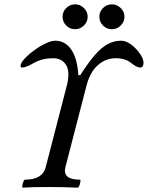

<svg xmlns="http://www.w3.org/2000/svg" viewBox="-20 -864 683 887"><path d="M86 3Q82 3 83 -6Q84 -15 88 -24.5Q92 -34 96 -34Q176 -34 191 -91L288 -466Q305 -530 286 -562.5Q267 -595 225 -595Q176 -595 138 -574Q100 -552 83 -552Q76 -552 75 -558Q74 -571 92 -591Q110 -611 136.5 -630.5Q163 -650 190 -663Q217 -676 235 -676Q280 -676 308.5 -636Q337 -596 342 -517H351Q388 -575 418.5 -610Q449 -645 478 -660.5Q507 -676 540 -676Q562 -676 586 -658Q610 -640 626.5 -616Q643 -592 643 -574Q643 -552 628 -552Q612 -552 586 -573Q559 -595 514 -595Q468 -595 431.5 -562.5Q395 -530 379 -466L282 -91Q268 -34 349 -34Q353 -34 351.5 -24.5Q350 -15 346.5 -6Q343 3 339 3Q279 0 208 0Q173 0 144 0.5Q115 1 86 3ZM327 -729Q303 -729 286 -746Q269 -763 269 -787Q269 -810 286 -827Q303 -844 327 -844Q350 -844 367.5 -827Q385 -810 385 -787Q385 -763 367.5 -746Q350 -729 327 -729ZM497 -729Q473 -729 456 -746Q439 -763 439 -787Q439 -810 456 -827Q473 -844 497 -844Q520 -844 537.5 -827Q555 -810 555 -787Q555 -763 537.5 -746Q520 -729 497 -729Z"/></svg>

Font: Junicode Two Beta Condensed Medium
Style: Italic
Weight: 500
Width: 3
Italic angle: -9°
Version: Version 1.053; ttfautohint (v1.8.4)